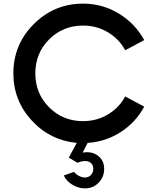

<svg xmlns="http://www.w3.org/2000/svg" viewBox="-20 -780 852 1060"><path d="M438.8 -111.2Q513.8 -111.2 575.6 -148.1Q637.5 -185 671.2 -247.5L776.2 -191.2Q730 -105 646.9 -51.2Q563.8 2.5 463.8 8.8L436.2 62.5Q486.2 53.8 520.6 79.4Q555 105 555 152.5Q555 197.5 524.4 228.8Q493.8 260 448.8 260Q412.5 260 378.8 239.4Q345 218.8 332.5 188.8L388.8 168.8Q397.5 181.2 415 190.6Q432.5 200 448.8 200Q468.8 200 481.9 186.2Q495 172.5 495 152.5Q495 122.5 469.4 112.5Q443.8 102.5 407.5 118.8L360 90L403.8 8.8Q256.2 -5 155 -115Q53.8 -225 53.8 -375Q53.8 -535 166.9 -647.5Q280 -760 438.8 -760Q546.2 -760 636.2 -705Q726.2 -650 776.2 -558.8L671.2 -502.5Q637.5 -565 575.6 -601.9Q513.8 -638.8 438.8 -638.8Q327.5 -638.8 251.2 -562.5Q175 -486.2 175 -375Q175 -263.8 251.2 -187.5Q327.5 -111.2 438.8 -111.2Z"/></svg>

Font: Now Medium
Style: Regular
Weight: 500
Designer: Alfredo Marco Pradil
Foundry: Alfredo Marco Pradil
Version: Version 1.002;PS 001.002;hotconv 1.0.88;makeotf.lib2.5.64775